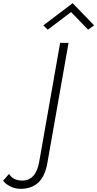

<svg xmlns="http://www.w3.org/2000/svg" viewBox="-170 -970 613 1210"><path d="M-113 126Q-87 168 -30 168Q56 168 77 50L209 -700H262L128 60Q100 220 -41 220Q-77 220 -108.5 203Q-140 186 -150 168ZM278 -894 131 -783 103 -810 288 -950 423 -810 385 -783Z"/></svg>

Font: Renner* Light
Style: Light Italic
Weight: 300
Italic angle: -10°
Version: Version 003.000 ; ttfautohint (v0.97) -l 8 -r 50 -G 200 -x 1